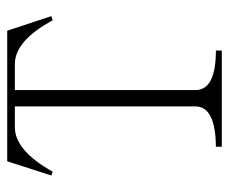

<svg xmlns="http://www.w3.org/2000/svg" viewBox="-72 -646 644 540"><g transform="rotate(-90 250.0 -376.0)"><path d="M377.9 -90.8V-74.2H107.4V-90.8Q220.7 -91.8 220.7 -148.4V-656.2H162.1Q96.7 -656.2 37.1 -549.8L26.4 -553.7L66.4 -677.7H433.6L474.6 -553.7L462.9 -549.8Q405.3 -656.2 339.8 -656.2H266.6V-148.4Q266.6 -90.8 377.9 -90.8Z"/></g></svg>

Font: BabelStone Sani Yi
Style: Regular
Weight: 400
Designer: Andrew West
Foundry: BabelStone
Version: Version 1.00 November 22, 2015, initial release